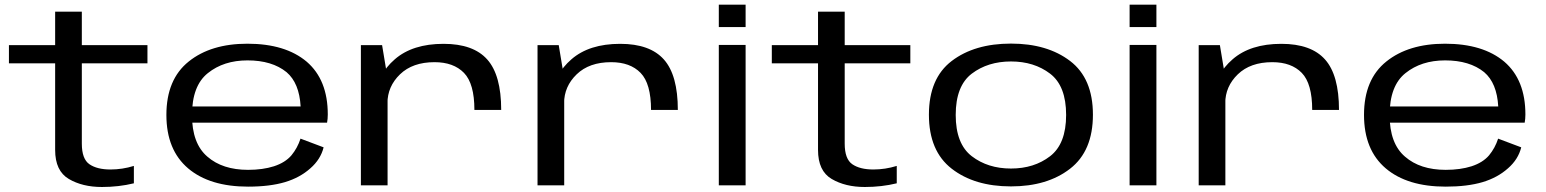

<svg xmlns="http://www.w3.org/2000/svg" viewBox="-20 -778 6492 806"><path d="M408 7Q478.5 7 542 -8.5V-81.5Q493.5 -66.5 444 -66.5Q387.5 -66.5 355.5 -88.5Q323.5 -110.5 323.5 -175V-512H599V-588.5H323.5V-729H211.5V-588.5H17.5V-512H211.5V-148.5Q211.5 -60.5 268.8 -26.8Q326 7 408 7Z M1021.5 5.5V-65Q914 -65 850.5 -120.5Q786 -175.5 786 -295Q786 -418 852.5 -471Q919 -524.5 1019 -524.5Q1122 -524.5 1183 -475Q1236.5 -429.5 1242 -331H773.5V-263H1353Q1356 -279 1356 -297.5Q1356 -443 1267.5 -519Q1178 -594.5 1018.5 -594.5Q865.5 -594.5 772.5 -520Q678.5 -445 678.5 -295.5Q678.5 -148.5 770 -71Q860.5 5.5 1021.5 5.5ZM1021.5 -65V5.5Q1112.5 5.5 1176.5 -13.5Q1239.5 -32.5 1283 -71.5Q1326 -109 1338.5 -159.5L1241.5 -196Q1229 -157 1203.5 -126Q1177.5 -95.5 1130 -80Q1083 -65 1021.5 -65Z M1971.5 -316.5H2084Q2084 -462.5 2025.5 -528.2Q1967 -594 1842 -594Q1712 -594 1637.5 -529.2Q1563 -464.5 1563 -381.5L1606.5 -344.5Q1606.5 -415 1659.2 -466Q1712 -517 1804 -517Q1884 -517 1927.8 -472Q1971.5 -427 1971.5 -316.5ZM1495 0H1607V-450L1584 -588.5H1495Z M2713 -316.5H2825.5Q2825.5 -462.5 2767 -528.2Q2708.5 -594 2583.5 -594Q2453.5 -594 2379 -529.2Q2304.5 -464.5 2304.5 -381.5L2348 -344.5Q2348 -415 2400.8 -466Q2453.5 -517 2545.5 -517Q2625.5 -517 2669.2 -472Q2713 -427 2713 -316.5ZM2236.5 0H2348.5V-450L2325.5 -588.5H2236.5Z M2997.5 0H3110V-589.5H2997.5ZM2997.5 -758.5V-664.5H3110V-758.5Z M3610.5 7Q3681 7 3744.5 -8.5V-81.5Q3696 -66.5 3646.5 -66.5Q3590 -66.5 3558 -88.5Q3526 -110.5 3526 -175V-512H3801.5V-588.5H3526V-729H3414V-588.5H3220V-512H3414V-148.5Q3414 -60.5 3471.2 -26.8Q3528.5 7 3610.5 7Z M4224 4.5Q4376.5 4.5 4472.2 -69.8Q4568 -144 4568 -296.5Q4568 -449 4472.2 -522Q4376.5 -595 4224 -595Q4071 -595 3975.2 -522Q3879.5 -449 3879.5 -296.5Q3879.5 -144 3975.2 -69.8Q4071 4.5 4224 4.5ZM4224 -70.5Q4127 -70.5 4059.5 -122.2Q3992 -174 3992 -295.5Q3992 -417.5 4059.5 -468.8Q4127 -520 4224 -520Q4321 -520 4388.2 -468.8Q4455.5 -417.5 4455.5 -295.5Q4455.5 -174 4388.2 -122.2Q4321 -70.5 4224 -70.5Z M4722 0H4834.5V-589.5H4722ZM4722 -758.5V-664.5H4834.5V-758.5Z M5488.5 -316.5H5601Q5601 -462.5 5542.5 -528.2Q5484 -594 5359 -594Q5229 -594 5154.5 -529.2Q5080 -464.5 5080 -381.5L5123.5 -344.5Q5123.5 -415 5176.2 -466Q5229 -517 5321 -517Q5401 -517 5444.8 -472Q5488.5 -427 5488.5 -316.5ZM5012 0H5124V-450L5101 -588.5H5012Z M6049 5.5V-65Q5941.5 -65 5878 -120.5Q5813.5 -175.5 5813.5 -295Q5813.5 -418 5880 -471Q5946.5 -524.5 6046.5 -524.5Q6149.5 -524.5 6210.5 -475Q6264 -429.5 6269.5 -331H5801V-263H6380.5Q6383.5 -279 6383.5 -297.5Q6383.5 -443 6295 -519Q6205.5 -594.5 6046 -594.5Q5893 -594.5 5800 -520Q5706 -445 5706 -295.5Q5706 -148.5 5797.5 -71Q5888 5.5 6049 5.5ZM6049 -65V5.5Q6140 5.5 6204 -13.5Q6267 -32.5 6310.5 -71.5Q6353.5 -109 6366 -159.5L6269 -196Q6256.5 -157 6231 -126Q6205 -95.5 6157.5 -80Q6110.5 -65 6049 -65Z"/></svg>

Font: Anybody Expanded
Style: Regular
Weight: 400
Width: 7
Version: Version 1.113;gftools[0.9.25]